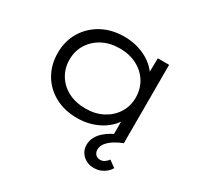

<svg xmlns="http://www.w3.org/2000/svg" viewBox="-159 -716 1135 1108"><g transform="rotate(30 408.5 -161.5)"><path d="M365 10Q281 10 216.5 -25Q152 -60 116.5 -121.5Q81 -183 81 -261Q81 -341 118.5 -402.5Q156 -464 220.5 -499Q285 -534 368 -534Q419 -534 463 -520.5Q507 -507 540.5 -484Q574 -461 595 -432Q616 -403 619 -375L594 -381L597 -522H672V0H596V-139L616 -150Q612 -120 590 -91Q568 -62 534 -39Q500 -16 456.5 -3Q413 10 365 10ZM380 -62Q444 -62 493.5 -88Q543 -114 571.5 -159Q600 -204 600 -261Q600 -319 572 -364.5Q544 -410 494 -436Q444 -462 380 -462Q315 -462 265.5 -436Q216 -410 187.5 -364.5Q159 -319 159 -261Q159 -205 186.5 -159.5Q214 -114 263.5 -88Q313 -62 380 -62ZM590 211Q564 211 541 199Q518 187 504 165.5Q490 144 490 116Q490 88 502.5 64.5Q515 41 535.5 22.5Q556 4 583 -11Q610 -26 640 -37L673 0Q641 12 615 28.5Q589 45 573.5 65Q558 85 558 108Q558 127 569.5 139.5Q581 152 601 152Q616 152 628.5 144Q641 136 652 121L696 153Q687 169 672 182Q657 195 637 203Q617 211 590 211Z"/></g></svg>

Font: Lexend Giga Light
Style: Regular
Weight: 300
Version: Version 1.007